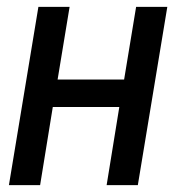

<svg xmlns="http://www.w3.org/2000/svg" viewBox="-20 -540 540 560"><path d="M6 0 92 -520H183L148 -308H342L377 -520H468L382 0H291L328 -228H134L97 0Z"/></svg>

Font: Iosevka Curly Medium
Style: Italic
Weight: 500
Italic angle: -9°
Monospace: yes
Designer: Belleve Invis
Foundry: Belleve Invis
Version: Version 22.1.2; ttfautohint (v1.8.4)